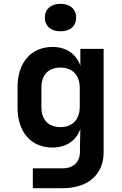

<svg xmlns="http://www.w3.org/2000/svg" viewBox="-20 -806 640 1006"><path d="M297 -642C347 -642 379 -669 379 -714C379 -758 347 -786 297 -786C247 -786 215 -758 215 -714C215 -669 247 -642 297 -642ZM152 180H309C441 180 523 108 523 -8V-550H401V-462C379 -524 327 -560 255 -560C143 -560 72 -478 72 -350V-243C72 -113 143 -33 255 -33C327 -33 379 -69 401 -130L399 -44V-11C399 43 365 76 307 76H152ZM297 -140C233 -140 197 -179 197 -244V-348C197 -413 233 -452 297 -452C360 -452 398 -412 398 -344V-248C398 -180 360 -140 297 -140Z"/></svg>

Font: JetBrains Mono
Style: Bold
Weight: 558
Monospace: yes
Designer: Philipp Nurullin, Konstantin Bulenkov
Foundry: JetBrains
Version: Version 2.305